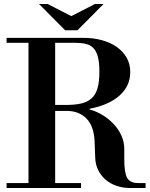

<svg xmlns="http://www.w3.org/2000/svg" viewBox="-20 -944 751 964"><path d="M13 -754H399Q448 -754 490.5 -742.5Q533 -731 565 -709Q597 -687 615.5 -655Q634 -623 634 -582Q634 -513 581 -465Q528 -417 430 -398V-394Q462 -386 493 -367.5Q524 -349 549 -323Q574 -297 589 -264.5Q604 -232 604 -196V-144Q604 -75 619 -50Q634 -25 673 -25H711V0H634Q597 0 565 -11Q533 -22 510 -42Q487 -62 473 -90Q459 -118 458 -153L455 -232Q452 -311 414 -349Q376 -387 317 -387H257V-25H387V0H13V-25H123V-729H13ZM257 -729V-417H309Q354 -417 386 -424Q418 -431 439 -449.5Q460 -468 469.5 -500.5Q479 -533 479 -585Q479 -630 471.5 -658.5Q464 -687 449 -702.5Q434 -718 411.5 -723.5Q389 -729 359 -729ZM500 -924 369 -792H307L176 -924H219L338 -863L457 -924Z"/></svg>

Font: Libre Bodoni
Style: Regular
Weight: 400
Designer: Pablo Impallari, Rodrigo Fuenzalida
Foundry: Pablo Impallari, Rodrigo Fuenzalida
Version: Version 1.001; ttfautohint (v1.5.65-e2d9)